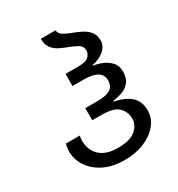

<svg xmlns="http://www.w3.org/2000/svg" viewBox="-182 -877 931 1005"><g transform="rotate(-30 283.5 -375.0)"><path d="M279.8 9.8Q206.1 9.8 154.1 -16.6Q102.1 -43 75 -85Q47.9 -127 47.9 -174.8Q47.9 -196.8 54.2 -219.2H138.2Q134.8 -204.1 134.8 -189Q134.8 -155.8 149.4 -127Q164.1 -98.1 196 -80.6Q228 -63 279.8 -63Q354 -63 387.5 -92Q420.9 -121.1 420.9 -158.2Q420.9 -199.2 393.1 -227.5Q365.2 -255.9 290 -255.9H234.9V-329.1H311Q359.9 -329.1 385.5 -344Q411.1 -358.9 411.1 -397Q411.1 -462.9 299.8 -462.9H234.9V-536.1H311Q359.9 -536.1 375.5 -552.5Q391.1 -568.8 391.1 -587.9Q391.1 -612.8 370.6 -625.5Q350.1 -638.2 323.2 -647.9Q297.9 -657.2 272.9 -669.2Q248 -681.2 231.4 -702.1Q214.8 -723.1 214.8 -759.8H303.2Q305.2 -737.8 328.1 -724.9Q351.1 -711.9 381.8 -701.2Q405.8 -691.9 429 -679.4Q452.1 -667 467 -647Q481.9 -627 481.9 -594.2Q481.9 -563 453.9 -538.6Q425.8 -514.2 380.9 -504.9V-501Q403.8 -499 431.9 -488Q460 -477.1 481 -455.1Q502 -433.1 502 -397Q502 -356 482.9 -333.5Q463.9 -311 436 -301.5Q408.2 -292 380.9 -288.1V-284.2Q439.9 -273.9 476.1 -243.4Q512.2 -212.9 512.2 -155.8Q512.2 -109.9 481.7 -72Q451.2 -34.2 398.7 -12.2Q346.2 9.8 279.8 9.8Z"/></g></svg>

Font: Kurinto Seri
Style: Regular
Weight: 400
Designer: Kurinto was developed by Clint Goss from a range of fonts that are compatible with the SIL Open Font License Version 1.1
Foundry: Clinton F. Goss
Version: Version 2.196; July 25, 2020